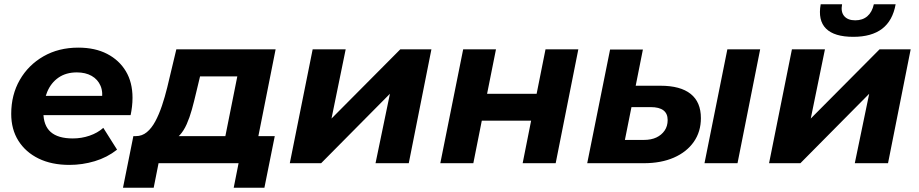

<svg xmlns="http://www.w3.org/2000/svg" viewBox="-20 -771 4343 907"><path d="M308 8Q224 8 162.5 -22Q101 -52 67 -106Q33 -160 33 -233Q33 -323 73.5 -393.5Q114 -464 185.5 -505Q257 -546 350 -546Q429 -546 486 -516.5Q543 -487 574.5 -434.5Q606 -382 606 -309Q606 -288 603.5 -267Q601 -246 597 -227H152L168 -318H524L460 -290Q468 -335 455 -365.5Q442 -396 413 -412.5Q384 -429 343 -429Q292 -429 256.5 -404.5Q221 -380 203 -337Q185 -294 185 -240Q185 -178 219.5 -147.5Q254 -117 324 -117Q365 -117 403 -130Q441 -143 468 -167L533 -64Q486 -27 427.5 -9.5Q369 8 308 8Z M1033 -70 1101 -410H925L907 -335Q897 -292 886.5 -254Q876 -216 862 -184.5Q848 -153 829 -132.5Q810 -112 781 -104L622 -128Q651 -128 673.5 -146.5Q696 -165 713.5 -197.5Q731 -230 745 -271.5Q759 -313 770 -358L813 -538H1282L1189 -70ZM561 116 610 -128H1278L1229 116H1084L1107 0H729L706 116Z M1349 0 1457 -538H1613L1546 -211L1871 -538H2018L1911 0H1754L1822 -328L1497 0Z M2060 0 2168 -538H2323L2281 -328H2515L2557 -538H2712L2605 0H2449L2489 -201H2256L2216 0Z M3308 0 3416 -538H3571L3464 0ZM3100 -366Q3194 -366 3242.5 -327.5Q3291 -289 3291 -213Q3291 -149 3257.5 -101Q3224 -53 3163.5 -26.5Q3103 0 3021 0H2754L2862 -537H3017L2983 -366ZM3021 -110Q3056 -110 3080.5 -121.5Q3105 -133 3119.5 -154Q3134 -175 3134 -204Q3134 -265 3054 -265H2963L2932 -110Z M3613 0 3721 -538H3877L3810 -211L4135 -538H4282L4175 0H4018L4086 -328L3761 0ZM4011 -597Q3921 -597 3882 -636Q3843 -675 3857 -751H3958Q3951 -715 3968 -695Q3985 -675 4020 -675Q4055 -675 4077.5 -694.5Q4100 -714 4108 -751H4211Q4197 -673 4147 -635Q4097 -597 4011 -597Z"/></svg>

Font: MOST Montserrat
Style: Bold Italic
Weight: 700
Italic angle: -11.3°
Designer: Julieta Ulanovsky
Foundry: Julieta Ulanovsky
Version: Version 8.000;March 11, 2024;FontCreator 15.0.0.2926 64-bit